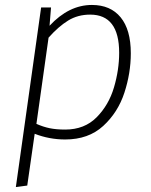

<svg xmlns="http://www.w3.org/2000/svg" viewBox="-20 -552 609 775"><path d="M146 -522H186L180 -448Q258 -532 351 -532Q426 -532 467 -482Q508 -432 508 -337Q508 -257 482 -177.5Q456 -98 396.5 -43.5Q337 11 243 11Q179 11 120 -12L90 197L44 203ZM461 -339Q461 -493 344 -493Q294 -493 255 -469Q216 -445 176 -400L127 -52Q154 -40 180.5 -34.5Q207 -29 243 -29Q321 -29 370 -78.5Q419 -128 440 -199Q461 -270 461 -339Z"/></svg>

Font: Fira Sans ExtraLight
Style: Italic
Weight: 275
Italic angle: -8°
Designer: Carrois Corporate & Edenspiekermann AG
Foundry: Carrois Corporate GbR & Edenspiekermann AG
Version: Version 4.203